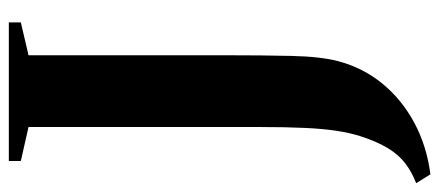

<svg xmlns="http://www.w3.org/2000/svg" viewBox="-326 -490 971 424"><g transform="rotate(-90 159.0 -277.5)"><path d="M-33 156.5Q-7 146.5 12 131.5Q31 116.5 45.2 92.5Q59.5 68.5 71 32.5Q78 10.5 82.5 -18.5Q87 -47.5 89 -88.8Q91 -130 91 -188.5V-699.5L16 -716.5V-743H322V-716.5L249.5 -699.5V-267Q249.5 -182 248 -118Q246.5 -54 236.5 -16Q222 39 186.8 82Q151.5 125 100.2 152.5Q49 180 -13.5 188Z"/></g></svg>

Font: Merriweather 120pt
Style: Bold
Weight: 700
Designer: Eben Sorkin
Foundry: Eben Sorkin
Version: Version 2.100